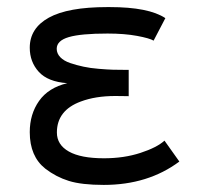

<svg xmlns="http://www.w3.org/2000/svg" viewBox="-20 -520 558 542"><path d="M486.3 -64Q397.9 2 272.9 2Q210.4 2 174.3 -9.3Q138.2 -20.5 107.9 -43.9Q64 -78.6 64 -147Q64 -197.8 90.3 -235.1Q116.7 -272.5 169.9 -285.2Q115.2 -289.1 89.6 -317.1Q64 -345.2 64 -385.3Q64 -440.4 117.9 -470.2Q171.9 -500 282.7 -500H289.6Q399.9 -500 446.8 -468.8L413.6 -405.3Q402.3 -412.1 366.9 -418.7Q331.5 -425.3 283.7 -425.3Q208.5 -425.3 174.3 -415.3Q140.1 -405.3 140.1 -382.3Q140.1 -369.1 150.1 -358.6Q160.2 -348.1 178.2 -342Q196.3 -335.9 215.6 -331.8Q234.9 -327.6 258.8 -325.7Q282.7 -323.7 298.8 -323.2Q314.9 -322.8 332 -322.8H334.5H343.3V-248.5Q336.9 -248.5 324.2 -248.8Q311.5 -249 305.2 -249Q249.5 -249 208 -233.4Q140.6 -208.5 140.6 -146Q140.6 -111.3 174.3 -92.3Q208 -73.2 273.4 -73.2Q330.1 -73.2 376.5 -88.4Q422.9 -103.5 444.3 -123Z"/></svg>

Font: Fantasque Sans Mono
Style: Regular
Weight: 400
Monospace: yes
Designer: Jany Belluz
Version: Version 1.8.0 ; ttfautohint (v1.8.2)